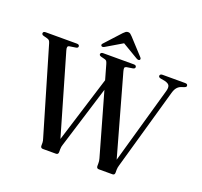

<svg xmlns="http://www.w3.org/2000/svg" viewBox="-146 -1048 1278 1215"><g transform="rotate(20 492.5 -440.0)"><path d="M490 -565 521 -553 371 -68Q368.5 -60.5 367 -53.2Q365.5 -46 365.5 -36.5V-16Q365.5 -8.5 361.5 -4.2Q357.5 0 350 0H261.5Q254 0 250 -4.2Q246 -8.5 246 -16V-36.5Q246 -44 244.5 -49.5Q243 -55 240 -65.5L70 -643Q66.5 -654.5 61.8 -659.5Q57 -664.5 48 -667L22 -674Q14.5 -676 11.8 -679.5Q9 -683 9 -687.5Q9 -693.5 13.2 -696.8Q17.5 -700 26.5 -700H236Q245 -700 249.2 -696.5Q253.5 -693 253.5 -687Q253.5 -677 240.5 -674.5L198.5 -668Q188 -666.5 185.8 -659.2Q183.5 -652 188 -637L355.5 -60L324.5 -32.5ZM795.5 -687Q795.5 -693 800 -696.5Q804.5 -700 813.5 -700H965Q974.5 -700 978.5 -696.5Q982.5 -693 982.5 -687Q982.5 -682.5 979.8 -679.5Q977 -676.5 968.5 -673.5L948 -666.5Q933.5 -661 922.8 -648.2Q912 -635.5 905 -610L751 -68Q748.5 -58.5 747 -51.8Q745.5 -45 745.5 -36.5V-16Q745.5 -8.5 741.8 -4.2Q738 0 730.5 0H638.5Q631 0 627 -4.2Q623 -8.5 623 -16V-36.5Q623 -44 622.2 -50Q621.5 -56 618.5 -67L455 -643Q451 -656.5 447 -661.2Q443 -666 435 -668L409.5 -674.5Q402 -677 399 -679.8Q396 -682.5 396 -687Q396 -693 400.5 -696.5Q405 -700 413.5 -700H619.5Q628.5 -700 632.8 -696.5Q637 -693 637 -687Q637 -682 633.8 -678.8Q630.5 -675.5 623 -674L582.5 -667.5Q572.5 -665.5 570.2 -659.2Q568 -653 572.5 -636.5L734 -60L707 -36L870.5 -612.5Q877 -636 871 -649Q865 -662 839.5 -668.5L809 -674Q801.5 -676 798.5 -679Q795.5 -682 795.5 -687ZM536 -816H496.5L623.5 -740.5Q637 -733 644.5 -738.5Q647.5 -741 647.8 -745.8Q648 -750.5 643 -756L545.5 -862Q538 -870 531.8 -874.8Q525.5 -879.5 516.5 -879.5Q507.5 -879.5 501 -874.8Q494.5 -870 486.5 -862L389.5 -756Q384 -750.5 384.5 -745.8Q385 -741 388 -738.5Q395.5 -733 408.5 -740.5Z"/></g></svg>

Font: Fraunces 60pt
Style: Regular
Weight: 400
Version: Version 1.000;[b76b70a41]